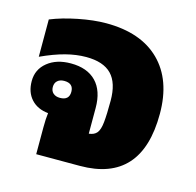

<svg xmlns="http://www.w3.org/2000/svg" viewBox="-84 -614 714 701"><g transform="rotate(15 273.5 -264.0)"><path d="M111 0V-101Q111 -135 114 -156Q73 -160 49.5 -186Q26 -212 26 -254Q26 -298 60 -325.5Q94 -353 148 -353Q210 -353 243.5 -318.5Q277 -284 277 -219V-122Q297 -124 307 -136Q317 -148 320 -177.5Q323 -207 323 -259Q323 -326 292 -358Q261 -390 196 -390Q159 -390 118.5 -379.5Q78 -369 28 -346V-487Q72 -505 130 -516.5Q188 -528 235 -528Q366 -528 437.5 -457.5Q509 -387 509 -259Q509 0 276 0ZM141 -221Q176 -221 176 -253Q176 -285 141 -285Q125 -285 115.5 -276.5Q106 -268 106 -253Q106 -238 115.5 -229.5Q125 -221 141 -221Z"/></g></svg>

Font: Noto Sans Thai Looped UI Black
Style: Regular
Weight: 900
Designer: Cadson Demak Team
Foundry: Cadson Demak Co., Ltd.
Version: Version 1.000